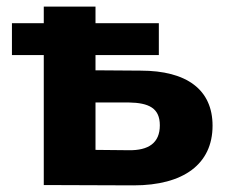

<svg xmlns="http://www.w3.org/2000/svg" viewBox="-20 -558 681 579"><path d="M404 -345 268 -346V-392H459V-488H268V-538H112V-488H16V-392H112V0L383 1C533 1 621 -63 621 -179C621 -287 544 -345 404 -345ZM368 -105 268 -106V-249H368C429 -248 462 -232 462 -180C462 -127 428 -104 368 -105Z"/></svg>

Font: AWKNG-Font
Style: Bold
Weight: 700
Designer: Awakening Church
Foundry: Awakening Church
Version: Version 1.700;PS 001.700;hotconv 1.0.88;makeotf.lib2.5.64775